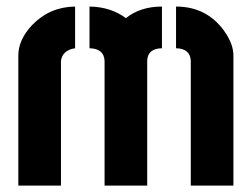

<svg xmlns="http://www.w3.org/2000/svg" viewBox="-20 -578 784 598"><path d="M37.1 0V-405.3Q37.1 -454.1 80.1 -500Q134.8 -556.6 213.9 -557.6V-427.7Q174.8 -421.9 169.9 -388.7V0ZM258.8 -427.7V-557.6Q325.2 -556.6 372.1 -521.5Q417 -557.6 484.4 -557.6V-427.7Q439.5 -426.8 438.5 -388.7V0H305.7V-388.7Q303.7 -426.8 258.8 -427.7ZM528.3 -427.7V-557.6Q623 -557.6 677.7 -482.4Q707 -441.4 707 -405.3V0H574.2V-388.7Q572.3 -426.8 528.3 -427.7Z"/></svg>

Font: Post No Bills Colombo
Style: ExtraBold
Weight: 900
Designer: Kosala Senevirathne, Siva Puranthara, Lasantha Premarathna, Tharique Azeez
Foundry: Mooniak
Version: Version 1.220 ; ttfautohint (v1.5)